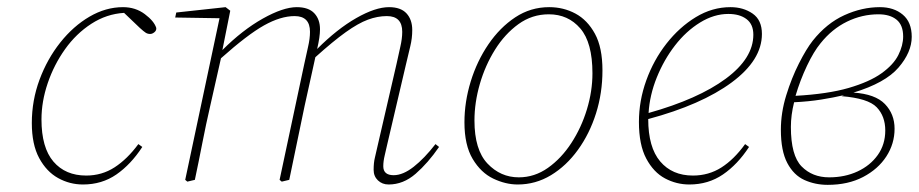

<svg xmlns="http://www.w3.org/2000/svg" viewBox="-20 -503 2570 537"><path d="M212 13Q175 13 142.5 -5Q110 -23 89.5 -61Q69 -99 69 -159Q69 -222 90.5 -280Q112 -338 148.5 -384Q185 -430 230.5 -456.5Q276 -483 324 -483Q359 -483 385 -463.5Q411 -444 417 -425Q418 -418 412 -413Q406 -408 400 -408Q393 -408 387.5 -411.5Q382 -415 371 -425L327 -467Q278 -464 235.5 -436.5Q193 -409 162 -365.5Q131 -322 113.5 -270.5Q96 -219 96 -169Q96 -90 129.5 -51Q163 -12 221 -12Q265 -12 300.5 -35Q336 -58 367 -100L378 -92Q346 -43 305.5 -15Q265 13 212 13Z M1067 13Q1049 13 1037 1.5Q1025 -10 1025 -28Q1025 -48 1028.5 -62Q1032 -76 1037 -99L1089 -324Q1094 -348 1099.5 -371.5Q1105 -395 1105 -414Q1105 -458 1062 -458Q1036 -458 1009 -448Q982 -438 947 -413Q912 -388 862 -343Q860 -333 857.5 -322.5Q855 -312 853 -302L832 -207Q821 -155 810.5 -103.5Q800 -52 789 0L768 5L762 0L831 -324Q836 -348 841.5 -371.5Q847 -395 847 -414Q847 -458 804 -458Q765 -458 718.5 -432Q672 -406 598 -340L568 -207Q556 -155 546 -103.5Q536 -52 525 0L504 5L498 0L594 -452L470 -454L473 -468L611 -483L624 -473L602 -363Q658 -419 715 -451Q772 -483 810 -483Q843 -483 859 -466Q875 -449 875 -421Q875 -400 867 -366Q923 -422 976.5 -452.5Q1030 -483 1068 -483Q1101 -483 1117 -465.5Q1133 -448 1133 -419Q1133 -396 1127.5 -373.5Q1122 -351 1115 -321L1063 -99Q1060 -85 1056 -68.5Q1052 -52 1052 -38Q1052 -13 1081 -13Q1107 -13 1137 -36.5Q1167 -60 1198 -100L1208 -92Q1177 -47 1142.5 -17Q1108 13 1067 13Z M1428 13Q1394 13 1359.5 -3.5Q1325 -20 1302 -58.5Q1279 -97 1279 -161Q1279 -218 1296.5 -275Q1314 -332 1346 -379Q1378 -426 1421 -454.5Q1464 -483 1516 -483Q1556 -483 1589.5 -465Q1623 -447 1644 -408.5Q1665 -370 1665 -306Q1665 -243 1647 -186Q1629 -129 1596.5 -84Q1564 -39 1521 -13Q1478 13 1428 13ZM1431 -7Q1475 -7 1512.5 -33.5Q1550 -60 1578 -103Q1606 -146 1621.5 -197Q1637 -248 1637 -298Q1637 -384 1603 -423.5Q1569 -463 1515 -463Q1468 -463 1430 -435.5Q1392 -408 1364.5 -364Q1337 -320 1322 -268Q1307 -216 1307 -166Q1307 -84 1343.5 -45.5Q1380 -7 1431 -7Z M2017 -464Q1977 -464 1938 -440Q1899 -416 1868 -376Q1837 -336 1817 -286.5Q1797 -237 1794 -187Q1933 -226 2010 -283Q2087 -340 2087 -406Q2087 -435 2068 -449.5Q2049 -464 2017 -464ZM1908 13Q1872 13 1840 -4Q1808 -21 1787.5 -59.5Q1767 -98 1767 -162Q1767 -221 1787.5 -278Q1808 -335 1844 -381Q1880 -427 1926 -455Q1972 -483 2023 -483Q2059 -483 2085 -465Q2111 -447 2111 -408Q2111 -335 2026.5 -272.5Q1942 -210 1793 -170Q1793 -91 1826.5 -51.5Q1860 -12 1918 -12Q1962 -12 1997.5 -34.5Q2033 -57 2064 -100L2075 -92Q2043 -43 2002 -15Q1961 13 1908 13Z M2275 -382Q2256 -359 2237 -319Q2218 -279 2205 -235Q2295 -240 2353.5 -257Q2412 -274 2445.5 -298Q2479 -322 2492.5 -349Q2506 -376 2506 -401Q2506 -433 2487.5 -448Q2469 -463 2437 -463Q2391 -463 2349 -442.5Q2307 -422 2275 -382ZM2295 14Q2260 14 2230 0.5Q2200 -13 2182 -47Q2164 -81 2164 -140Q2164 -188 2179 -236.5Q2194 -285 2214.5 -325.5Q2235 -366 2253 -389Q2292 -438 2341.5 -460.5Q2391 -483 2441 -483Q2480 -483 2505 -462Q2530 -441 2530 -400Q2530 -357 2493 -314Q2456 -271 2367 -244Q2428 -240 2455 -212Q2482 -184 2482 -143Q2482 -101 2459 -65.5Q2436 -30 2394 -8Q2352 14 2295 14ZM2192 -148Q2192 -68 2222 -37.5Q2252 -7 2299 -7Q2343 -7 2378.5 -23.5Q2414 -40 2435 -69.5Q2456 -99 2456 -138Q2456 -178 2432 -203Q2408 -228 2334 -234L2341 -237Q2311 -230 2276.5 -224.5Q2242 -219 2201 -217Q2192 -181 2192 -148Z"/></svg>

Font: Source Serif Pro ExtraLight
Style: Italic
Weight: 200
Italic angle: -12°
Designer: Frank Grießhammer
Foundry: Adobe Systems Incorporated
Version: Version 3.001;hotconv 1.0.111;makeotfexe 2.5.65597